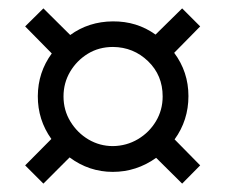

<svg xmlns="http://www.w3.org/2000/svg" viewBox="-20 -579 538 458"><path d="M83.5 -141 40 -184.5 102.5 -247.5Q70 -293 70.2 -349.8Q70.5 -406.5 103.5 -451.5L40 -516L83.5 -559L147.5 -495.5Q191.5 -527.5 249 -528Q306.5 -528.5 351 -496.5L414.5 -559L457.5 -516L395.5 -453Q429.5 -407.5 429.5 -349.8Q429.5 -292 396.5 -246.5L457.5 -184.5L414.5 -141L352.5 -202.5Q305.5 -169 249 -169Q192.5 -169 146 -203.5ZM249.5 -230.5Q282 -231 309 -247Q336 -263 352 -289.8Q368 -316.5 368 -349Q368 -399.5 333.2 -433Q298.5 -466.5 249.5 -467Q216 -467 189.5 -450.8Q163 -434.5 147.2 -407.8Q131.5 -381 131.5 -349Q131.5 -316 148 -289Q164.5 -262 191.2 -246.2Q218 -230.5 249.5 -230.5Z"/></svg>

Font: Urbanist Medium
Style: Regular
Weight: 500
Designer: Corey Hu
Foundry: Corey Hu
Version: Version 1.321; ttfautohint (v1.8.4.7-5d5b)